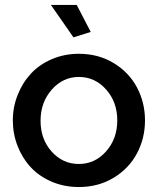

<svg xmlns="http://www.w3.org/2000/svg" viewBox="-20 -751 642 781"><path d="M187 -731H292L349.1 -621.1L278.8 -599.1ZM300.8 -532.2Q379.9 -532.2 442.1 -494.6Q504.4 -457 537.1 -395.5Q569.8 -334 569.8 -261.2Q569.8 -188.5 537.1 -127Q504.4 -65.4 442.1 -27.8Q379.9 9.8 300.8 9.8Q240.7 9.8 189.7 -12.2Q138.7 -34.2 104.5 -71.3Q70.3 -108.4 51.3 -157.7Q32.2 -207 32.2 -261.2Q32.2 -315.4 51.8 -364.7Q71.3 -414.1 105.5 -451.2Q139.6 -488.3 190.7 -510.3Q241.7 -532.2 300.8 -532.2ZM300.8 -438Q235.8 -438 190.4 -386.2Q145 -334.5 145 -259.8Q145 -184.6 190.2 -134.3Q235.4 -84 300.8 -84Q366.2 -84 411.6 -135.3Q457 -186.5 457 -261.2Q457 -335.9 411.6 -387Q366.2 -438 300.8 -438Z"/></svg>

Font: Rawline SemiBold
Style: Regular
Weight: 600
Designer: Matt McInerney, Pablo Impallari, Rodrigo Fuenzalida
Foundry: Matt McInerney, Pablo Impallari, Rodrigo Fuenzalida
Version: Version 4.020;PS 004.020;hotconv 1.0.88;makeotf.lib2.5.64775